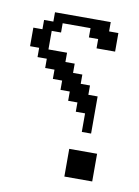

<svg xmlns="http://www.w3.org/2000/svg" viewBox="-57 -456 359 497"><g transform="rotate(10 122.0 -207.5)"><path d="M146 0V-72.8H219.2V0ZM170.4 -121.6V-170.4H146V-194.8H121.6V-219.2H97.2V-243.7H72.8V-268.1H48.3V-292.5H23.9V-316.9H0V-365.7H23.9V-390.1H48.3V-414.6H194.8V-390.1H219.2V-341.3H170.4V-365.7H146V-390.1H72.8V-365.7H48.3V-316.9H97.2V-292.5H121.6V-268.1H146V-243.7H170.4V-219.2H194.8V-121.6Z"/></g></svg>

Font: FS Mondwest Regular
Style: Regular
Weight: 400
Designer: NZWStudios2024
Foundry: https://fontstruct.com
Version: Version 1.0